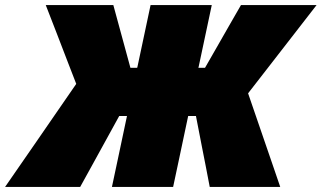

<svg xmlns="http://www.w3.org/2000/svg" viewBox="-66 -733 1262 753"><path d="M-46 0Q-22.5 -34 10 -81Q42.5 -128 76.8 -177.5Q111 -227 139.5 -268.5L233 -404L199.5 -490.5Q178 -546 156.8 -601.5Q135.5 -657 113.5 -713H378.5Q391 -667.5 400.5 -632.2Q410 -597 419.5 -562.5L445.5 -467H472L473.5 -473Q489 -545 500.5 -600Q512 -655 524.5 -713H764.5Q752 -654.5 740.5 -600Q729 -545.5 713.5 -473L712 -467H738L793 -563Q813 -598 833 -633Q853 -668 879 -713H1175.5Q1132 -657 1089 -601.5Q1046 -546 1002.5 -490L907 -367L940.5 -269.5Q955 -227.5 972 -177.8Q989 -128 1005.2 -81.2Q1021.5 -34.5 1033 0H756.5Q748.5 -42.5 741 -80.8Q733.5 -119 726 -157L702.5 -278H672L661.5 -228.5Q647.5 -161 636 -108Q624.5 -55 613 0H373Q384.5 -55 396 -108Q407.5 -161 421.5 -228.5L432 -278H401.5L335 -157Q314.5 -119.5 293.2 -81Q272 -42.5 248.5 0Z"/></svg>

Font: Commissioner Black
Style: Italic
Weight: 900
Italic angle: -12°
Designer: Kostas Bartsokas
Foundry: Kostas Bartsokas
Version: Version 1.000; ttfautohint (v1.8.3)